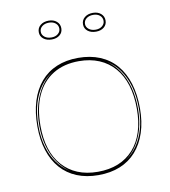

<svg xmlns="http://www.w3.org/2000/svg" viewBox="-81 -770 756 855"><g transform="rotate(-10 297.0 -343.0)"><path d="M296 -515Q351 -515 394.5 -497Q438 -479 468 -444Q498 -409 513.5 -359Q529 -309 529 -246Q529 -185 513 -136.5Q497 -88 467 -54Q437 -20 394 -2.5Q351 15 296 15Q242 15 199 -2.5Q156 -20 126 -54Q96 -88 80.5 -136.5Q65 -185 65 -246Q65 -309 80.5 -359Q96 -409 126 -444Q156 -479 199 -497Q242 -515 296 -515ZM297 -500Q229 -500 180 -470Q131 -440 105 -383Q79 -326 79 -246Q79 -188 93.5 -142.5Q108 -97 136.5 -65Q165 -33 205 -16.5Q245 0 296 0Q348 0 388.5 -16.5Q429 -33 457.5 -65Q486 -97 500.5 -142.5Q515 -188 515 -246Q515 -306 500.5 -353Q486 -400 457.5 -433Q429 -466 388.5 -483Q348 -500 297 -500ZM70 -246Q70 -194 82.5 -151.5Q95 -109 117.5 -78Q140 -47 171 -27Q142 -48 120 -79.5Q98 -111 86 -153Q74 -195 74 -246Q74 -301 87 -345.5Q100 -390 123 -423Q146 -456 177 -476Q145 -457 120.5 -424.5Q96 -392 83 -347.5Q70 -303 70 -246ZM524 -246Q524 -302 511.5 -346Q499 -390 476 -422.5Q453 -455 421 -474Q451 -454 473.5 -421Q496 -388 508 -344Q520 -300 520 -246Q520 -196 508.5 -154.5Q497 -113 476 -81.5Q455 -50 426 -29Q456 -49 478 -80Q500 -111 512 -153Q524 -195 524 -246ZM396 -701Q418 -701 432 -689Q446 -677 446 -658Q446 -639 432 -627.5Q418 -616 396 -616Q373 -616 358.5 -627.5Q344 -639 344 -658Q344 -677 358.5 -689Q373 -701 396 -701ZM396 -625Q414 -625 425.5 -634.5Q437 -644 437 -658Q437 -673 425.5 -682.5Q414 -692 396 -692Q377 -692 365 -682.5Q353 -673 353 -658Q353 -644 365 -634.5Q377 -625 396 -625ZM196 -701Q218 -701 232 -689Q246 -677 246 -658Q246 -639 232 -627.5Q218 -616 196 -616Q173 -616 158.5 -627.5Q144 -639 144 -658Q144 -677 158.5 -689Q173 -701 196 -701ZM196 -625Q214 -625 225.5 -634.5Q237 -644 237 -658Q237 -673 225.5 -682.5Q214 -692 196 -692Q177 -692 165 -682.5Q153 -673 153 -658Q153 -644 165 -634.5Q177 -625 196 -625Z"/></g></svg>

Font: Kalnia Glaze Thin Thin
Style: Regular
Weight: 250
Version: Version 1.110